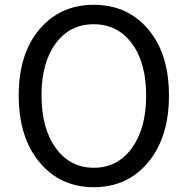

<svg xmlns="http://www.w3.org/2000/svg" viewBox="-20 -767 782 800"><path d="M597.5 -91Q511 13 371 13Q231 13 144.5 -91Q58 -195 58 -369Q58 -543 144.5 -645Q231 -747 371 -747Q511 -747 597.5 -645Q684 -543 684 -369Q684 -195 597.5 -91ZM212.5 -150Q272 -68 371 -68Q470 -68 529.5 -150Q589 -232 589 -369Q589 -506 529.5 -586Q470 -666 370.5 -666Q271 -666 212 -586Q153 -506 153 -369Q153 -232 212.5 -150Z"/></svg>

Font: Swei Toothpaste CJK TC
Style: Regular
Weight: 400
Version: Version 1.0